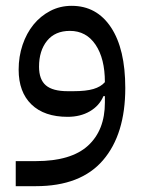

<svg xmlns="http://www.w3.org/2000/svg" viewBox="-20 -399 495 659"><path d="M34 154H103Q224 154 282 101Q340 48 340 -47V-69H335Q321 -36 288.5 -17Q256 2 212 2Q132 2 88 -40.5Q44 -83 44 -160Q44 -205 57.5 -245Q71 -285 95 -314.5Q119 -344 152.5 -361.5Q186 -379 226 -379Q312 -379 361 -305Q410 -231 410 -97Q410 62 333.5 151Q257 240 103 240H34ZM232 -86Q275 -86 300.5 -93.5Q326 -101 340 -117Q340 -198 308 -245.5Q276 -293 220 -293Q169 -293 141.5 -259Q114 -225 114 -170Q114 -126 137.5 -106Q161 -86 212 -86Z"/></svg>

Font: IBM Plex Sans Arabic
Style: Regular
Weight: 400
Designer: Mike Abbink, Paul van der Laan, Pieter van Rosmalen, Wael Morcos, Khajak Apelian
Foundry: Bold Monday
Version: Version 1.1